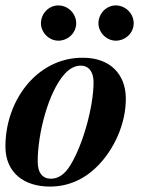

<svg xmlns="http://www.w3.org/2000/svg" viewBox="-23 -675 543 708"><path d="M280 -462C212 -462 148 -435 97 -385C37 -326 -3 -235 -3 -135C-3 -37 67 13 161 13C228 13 287 -13 336 -62C397 -123 441 -217 441 -311C441 -403 381 -462 284 -462ZM322 -372C322 -285 285 -145 236 -65C215 -31 191 -16 165 -16C135 -16 116 -36 116 -80C116 -182 155 -335 215 -402C234 -423 254 -433 275 -433C304 -433 322 -410 322 -372ZM470 -589C470 -625 440 -655 404 -655C369 -655 340 -625 340 -589C340 -555 370 -525 404 -525C440 -525 470 -554 470 -589ZM258 -589C258 -625 228 -655 192 -655C157 -655 128 -625 128 -589C128 -555 158 -525 192 -525C228 -525 258 -554 258 -589Z"/></svg>

Font: STIXGeneral
Style: Bold Italic
Weight: 700
Italic angle: -16.33°
Designer: MicroPress Inc., with final additions and corrections provided by Coen Hoffman, Elsevier (retired)
Version: Version 1.1.0